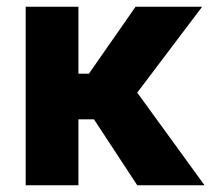

<svg xmlns="http://www.w3.org/2000/svg" viewBox="-20 -548 629 568"><path d="M56 0H212V-195H258L386 0H585L386 -274L578 -528H381L243 -330H212V-528H56Z"/></svg>

Font: Aerodynamic
Style: Bd
Weight: 500
Designer: Google
Version: Version 2.000980; 2014